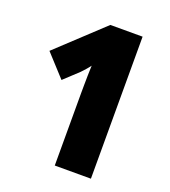

<svg xmlns="http://www.w3.org/2000/svg" viewBox="-131 -811 804 907"><g transform="rotate(20 270.5 -357.0)"><path d="M430.2 0H248.5V-364.7Q248.5 -380.9 248.8 -404.8Q249 -428.7 249.5 -454.8Q250 -481 251 -502.9Q241.7 -490.2 231.9 -479.2Q222.2 -468.3 211.9 -457.5L140.1 -390.6L39.6 -500.5L268.1 -713.9H430.2Z"/></g></svg>

Font: Open Sans SemiCondensed ExtraBold
Style: Regular
Weight: 800
Width: 4
Designer: Monotype Design Team
Foundry: Monotype Imaging Inc.
Version: Version 3.000